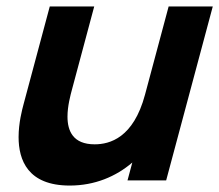

<svg xmlns="http://www.w3.org/2000/svg" viewBox="-20 -560 680 596"><path d="M503.5 -540 430.1 -266C394.2 -132 320.8 -112 273.8 -112C206.7 -112 189.5 -153.5 189.5 -198C189.5 -230.4 198.6 -264.4 204.2 -285L272.5 -540H134.5L53.3 -237C48.7 -219.8 37.7 -178.6 37.7 -134.5C37.7 -63.2 66.3 16 196.5 16C274 16 340 -12 390.7 -55.5L375.8 0H495.8L640.5 -540Z"/></svg>

Font: Manrope
Style: ExtraBoldItalic
Weight: 800
Italic angle: -15°
Designer: Mikhail Sharanda
Foundry: Mikhail Sharanda
Version: Version 4.502;hotconv 1.0.109;makeotfexe 2.5.65596